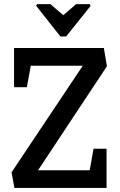

<svg xmlns="http://www.w3.org/2000/svg" viewBox="-20 -928 592 948"><path d="M163 -907.6H229.1L292.4 -852.8L355.8 -907.6H422.8L427.4 -899L306.7 -748H278.1L158.5 -899.4ZM51.3 0 37 -77.1 388.8 -603.6H132.1L112.6 -497.4H49.4V-691H492.7L508 -600.9L167.9 -87.4H422.9L441.8 -193.6H506.1V0Z"/></svg>

Font: Kreon Light
Style: Regular
Weight: 300
Designer: Julia Petretta
Foundry: Julia Petretta and Eli Heuer
Version: Version 2.002